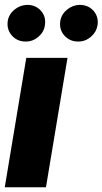

<svg xmlns="http://www.w3.org/2000/svg" viewBox="-25 -790 432 810"><path d="M-4.9 0 85.9 -545.9H259.8L168.9 0ZM84 -614.7Q46.9 -614.7 24.7 -640.6Q2.4 -666.5 7.8 -702.1Q12.7 -730.5 36.6 -749.8Q60.5 -769 90.3 -769.5Q127 -769 148.7 -743.4Q170.4 -717.8 164.1 -682.1Q160.2 -654.3 136.7 -634.5Q113.3 -614.7 84 -614.7ZM305.2 -614.7Q268.6 -614.7 246.1 -640.6Q223.6 -666.5 229.5 -702.1Q234.4 -730.5 258.3 -749.8Q282.2 -769 311.5 -769.5Q348.6 -769 370.4 -743.4Q392.1 -717.8 386.2 -682.1Q381.3 -654.3 358.2 -634.5Q335 -614.7 305.2 -614.7Z"/></svg>

Font: Inter Tight ExtraBold
Style: Italic
Weight: 800
Italic angle: -9.39999°
Designer: Rasmus Andersson
Foundry: rsms
Version: Version 3.004